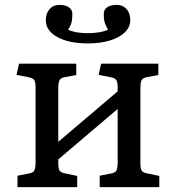

<svg xmlns="http://www.w3.org/2000/svg" viewBox="-20 -768 722 788"><path d="M51.8 0V-46.9L100.1 -56.2Q116.2 -59.1 121.1 -68.6Q126 -78.1 126 -104V-407.2Q126 -430.2 121.1 -438.5Q116.2 -446.8 101.1 -450.2L47.9 -460.9L58.1 -506.8H293V-460L245.1 -451.2Q229 -448.2 224.1 -438.7Q219.2 -429.2 219.2 -402.8V-186L462.9 -393.1V-407.2Q462.9 -430.2 458 -438.5Q453.1 -446.8 438 -450.2L384.8 -460.9L395 -506.8H629.9V-460L582 -451.2Q565.9 -448.2 561 -438.7Q556.2 -429.2 556.2 -402.8V-100.1Q556.2 -77.1 561 -68.6Q565.9 -60.1 581.1 -57.1L633.8 -45.9V0H389.2V-46.9L437 -56.2Q453.1 -59.1 458 -68.6Q462.9 -78.1 462.9 -104V-320.8L219.2 -113.8V-100.1Q219.2 -77.1 224.1 -68.6Q229 -60.1 244.1 -57.1L296.9 -45.9V0ZM340.8 -589.8Q262.7 -589.8 215.3 -616Q168 -642.1 168 -685.1Q168 -712.9 183.3 -730.5Q198.7 -748 223.6 -748Q248.5 -748 262.7 -738Q276.9 -728 276.9 -710.9Q276.9 -689 273.9 -677Q271 -665 259.8 -646Q273.9 -639.2 294.4 -635.5Q314.9 -631.8 339.8 -631.8Q365.7 -631.8 387.2 -635.5Q408.7 -639.2 422.9 -646Q413.1 -665 409.4 -677Q405.8 -689 405.8 -710.9Q405.8 -728 419.7 -738Q433.6 -748 459 -748Q476.1 -748 488.5 -740Q501 -731.9 507.8 -718Q514.6 -704.1 514.6 -685.1Q514.6 -657.2 492.7 -635.5Q470.7 -613.8 431.2 -601.8Q391.6 -589.8 340.8 -589.8Z"/></svg>

Font: Literata
Style: Regular
Weight: 400
Designer: Latin by Veronika Burian and Jose Scaglione. Greek by Irene Vlachou. Cyrillic by Vera Evstafieva.
Foundry: TypeTogether
Version: Version 3.002